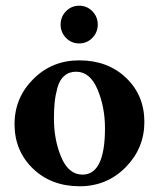

<svg xmlns="http://www.w3.org/2000/svg" viewBox="-20 -649 560 676"><path d="M212.4 -515.6Q193.4 -535.2 193.4 -562.5Q193.4 -589.8 212.4 -609.4Q231.4 -628.9 258.8 -628.9Q286.1 -628.9 305.2 -609.4Q324.2 -589.8 324.2 -562.5Q324.2 -535.2 305.2 -515.6Q286.1 -496.1 258.8 -496.1Q231.4 -496.1 212.4 -515.6ZM248 -396.5Q222.7 -396.5 206.1 -381.8Q189.5 -367.2 182.1 -339.8Q174.8 -312.5 172.4 -288.1Q169.9 -263.7 169.9 -231.4Q169.9 -156.2 195.8 -95.2Q221.7 -34.2 270.5 -34.2Q349.6 -34.2 349.6 -197.3Q349.6 -272.5 323.2 -334.5Q296.9 -396.5 248 -396.5ZM258.8 -436.5Q359.4 -436.5 423.8 -375Q488.3 -313.5 488.3 -219.7Q488.3 -127 422.4 -60.1Q356.4 6.8 260.7 6.8Q160.2 6.8 95.7 -55.7Q31.2 -118.2 31.2 -211.9Q31.2 -304.7 97.2 -370.6Q163.1 -436.5 258.8 -436.5Z"/></svg>

Font: Crimson
Style: Bold
Weight: 700
Version: Version 0.8 ; ttfautohint (v1.00) -l 8 -r 50 -G 200 -x 14 -D